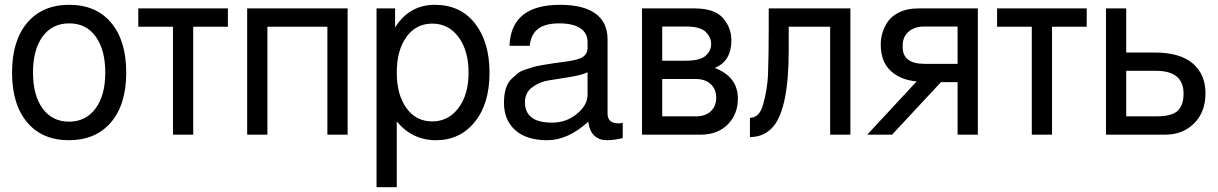

<svg xmlns="http://www.w3.org/2000/svg" viewBox="-20 -559 5054 797"><path d="M417 -257.5Q417 -352 377.5 -407Q338 -462 267.5 -462Q197 -462 157 -407.5Q117 -353 117 -258Q117 -163 157 -108.5Q197 -54 266.5 -54Q336 -54 376.5 -108.5Q417 -163 417 -257.5ZM30 -258Q30 -390 93 -464.5Q156 -539 267.5 -539Q379 -539 441.5 -464.5Q504 -390 504 -257.5Q504 -125 440.5 -51Q377 23 266 23Q155 23 92.5 -51.5Q30 -126 30 -258Z M554 -524H926V-448H782V0H698V-448H554Z M1006 -524H1423V0H1339V-448H1090V0H1006Z M1925 -257.5Q1925 -349 1883.5 -405Q1842 -461 1774.5 -461Q1707 -461 1667 -405.5Q1627 -350 1627 -258Q1627 -166 1667 -110.5Q1707 -55 1774 -55Q1841 -55 1883 -110.5Q1925 -166 1925 -257.5ZM1543 218V-524H1620V-445Q1679 -539 1785 -539Q1891 -539 1951.5 -462Q2012 -385 2012 -256.5Q2012 -128 1950.5 -52.5Q1889 23 1790 23Q1691 23 1627 -55V218Z M2419 -165V-259Q2394 -247 2343.5 -239Q2293 -231 2256 -225Q2219 -219 2189 -196.5Q2159 -174 2159 -134Q2159 -94 2186 -72Q2213 -50 2272 -50Q2331 -50 2375 -86.5Q2419 -123 2419 -165ZM2095 -369Q2101 -539 2305 -539Q2402 -539 2452 -502.5Q2502 -466 2502 -396V-88Q2502 -47 2547 -47Q2556 -47 2565 -49V14Q2530 23 2499 23Q2468 23 2447.5 4.5Q2427 -14 2422 -54Q2338 23 2251.5 23Q2165 23 2118.5 -19Q2072 -61 2072 -132Q2072 -204 2106 -234Q2120 -247 2129.5 -255Q2139 -263 2161.5 -270.5Q2184 -278 2196 -281.5Q2208 -285 2238 -290Q2272 -296 2326.5 -303Q2381 -310 2400 -323Q2419 -336 2419 -362V-384Q2419 -422 2388.5 -442Q2358 -462 2301 -462Q2244 -462 2214 -439.5Q2184 -417 2179 -369Z M2864 -524Q2946 -524 2981 -484Q3016 -444 3016 -392Q3016 -305 2947 -277Q3043 -240 3043 -150Q3043 -85 3001 -42.5Q2959 0 2888 0H2645V-524ZM2729 -231V-76H2869Q2908 -76 2930.5 -97Q2953 -118 2953 -153.5Q2953 -189 2930 -210Q2907 -231 2869 -231ZM2827 -449H2729V-307H2827Q2886 -307 2909 -327.5Q2932 -348 2932 -376.5Q2932 -405 2909 -427Q2886 -449 2827 -449Z M3171 -524H3510V0H3426V-448H3254V-350Q3254 -112 3191 -35Q3153 10 3093 10V-70Q3132 -70 3147 -123Q3165 -186 3168 -247Q3171 -332 3171 -441Z M3727 -364Q3727 -294 3818 -294H3955V-449H3818Q3776 -449 3751.5 -427.5Q3727 -406 3727 -370ZM3636 -375Q3636 -426 3666 -470Q3683 -494 3715 -509Q3747 -524 3791 -524H4039V0H3955V-218H3886L3683 0H3580L3785 -221Q3718 -227 3677 -265Q3636 -303 3636 -375Z M4119 -524H4491V-448H4347V0H4263V-448H4119Z M4655 -76H4779Q4845 -76 4869 -99.5Q4893 -123 4893 -170Q4893 -265 4779 -265H4655ZM4655 -524V-341H4771Q4879 -341 4931.5 -295.5Q4984 -250 4984 -172Q4984 -94 4937 -47Q4890 0 4817 0H4571V-524Z"/></svg>

Font: Autonym
Style: Regular
Weight: 500
Version: Version 1.0.20131126